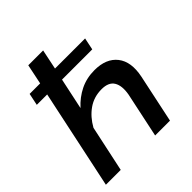

<svg xmlns="http://www.w3.org/2000/svg" viewBox="-197 -868 1006 1006"><g transform="rotate(-45 306.5 -365.0)"><path d="M14 0 131 -552H54L68 -619H146L169 -730H279L256 -619H479L465 -552H241L204 -378Q242 -420 290 -443.5Q338 -467 396 -467Q483 -467 524 -414.5Q565 -362 546 -269L489 0H379L432 -250Q442 -307 423 -338.5Q404 -370 352 -370Q295 -370 251.5 -339.5Q208 -309 179 -257L124 0Z"/></g></svg>

Font: Raleway SemiBold
Style: Italic
Weight: 600
Italic angle: -12°
Designer: Matt McInerney, Pablo Impallari, Rodrigo Fuenzalida
Foundry: Matt McInerney, Pablo Impallari, Rodrigo Fuenzalida
Version: Version 4.026